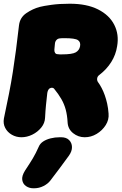

<svg xmlns="http://www.w3.org/2000/svg" viewBox="-37 -712 653 1031"><path d="M78 25Q50 25 26.5 11.5Q3 -2 -9 -25Q-21 -48 -16 -76Q-1 -147 11 -207.5Q23 -268 32 -326Q41 -384 49 -444.5Q57 -505 65 -576Q70 -618 104.5 -641.5Q139 -665 177 -675Q196 -680 238.5 -686Q281 -692 338 -692Q429 -692 489.5 -661.5Q550 -631 576.5 -579Q603 -527 592 -464Q585 -418 560.5 -379Q536 -340 497 -310Q487 -303 485 -292.5Q483 -282 488 -273Q499 -258 508.5 -240Q518 -222 525.5 -201Q533 -180 538.5 -155.5Q544 -131 546 -102Q549 -69 530.5 -40Q512 -11 482 7Q452 25 418 25Q383 25 355.5 3Q328 -19 326 -55Q324 -93 316 -123Q308 -153 292.5 -180Q277 -207 254 -235Q253 -237 250 -238.5Q247 -240 243 -241Q239 -241 236 -240Q233 -239 229 -237Q220 -230 217 -213Q213 -178 210 -148.5Q207 -119 205 -80Q204 -51 184.5 -27Q165 -3 136.5 11Q108 25 78 25ZM295 -420Q351 -420 370 -431Q389 -442 393 -464Q397 -486 381.5 -496.5Q366 -507 310 -507Q304 -507 297.5 -507Q291 -507 285 -506Q273 -505 266 -497Q259 -489 258 -478Q257 -470 256.5 -462Q256 -454 255 -446Q254 -436 258.5 -428.5Q263 -421 273 -421Q278 -420 284 -420Q290 -420 295 -420ZM233 258Q220 275 196.5 287Q173 299 146 299H142Q120 299 103 287.5Q86 276 82.5 254.5Q79 233 98 203Q124 164 139.5 138Q155 112 171 76Q178 59 194.5 48Q211 37 234.5 31Q258 25 284 25H291Q319 25 334 40Q349 55 349.5 77.5Q350 100 333 124Q305 163 283 192Q261 221 233 258Z"/></svg>

Font: Winky Sans Black
Style: Italic
Weight: 900
Italic angle: -8.97852°
Designer: Simon Atzbach
Foundry: typofactur
Version: Version 1.205